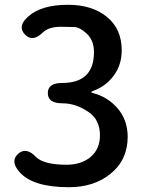

<svg xmlns="http://www.w3.org/2000/svg" viewBox="-20 -770 610 803"><path d="M268 13Q118 13 62 -50Q22 -95 55 -126Q89 -157 130 -114Q163 -81 258 -81Q321 -81 359.5 -114Q398 -147 398 -204Q398 -269 351 -301Q298 -338 240 -338Q180 -338 180 -381Q180 -423 240 -423Q373 -423 373 -552Q373 -601 343 -629Q313 -657 289 -657Q260 -658 231 -658Q182 -657 159 -634Q116 -592 84 -626Q52 -660 97 -700Q152 -750 264 -750Q365 -750 427 -699.5Q489 -649 489 -560Q489 -498 455.5 -453.5Q422 -409 372 -391Q362 -387 362 -384.5Q362 -382 371 -380Q429 -365 470 -319Q514 -269 514 -198Q514 -101 442 -43Q373 13 268 13Z"/></svg>

Font: Resource Han Rounded CN Medium
Style: Regular
Weight: 500
Designer: Cyano Hao (round all glyphs); Ryoko NISHIZUKA 西塚涼子 (kana, bopomofo & ideographs); Paul D. Hunt (Latin, Greek & Cyrillic)
Foundry: Cyano Hao
Version: 0.990